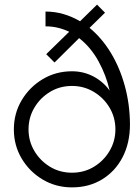

<svg xmlns="http://www.w3.org/2000/svg" viewBox="-20 -798 602 831"><path d="M291.5 13Q222 13 165 -20.8Q108 -54.5 74 -111.5Q40 -168.5 40 -238Q40 -307.5 74 -364.5Q108 -421.5 165 -455.5Q222 -489.5 291.5 -489.5Q342 -489.5 384.8 -466.8Q427.5 -444 454.5 -406Q440 -471 406.8 -532Q373.5 -593 322.5 -633L216 -527.5L180 -563.5L279.5 -660.5Q256.5 -671.5 231 -677.8Q205.5 -684 177 -684V-748Q217.5 -748 255 -737Q292.5 -726 326.5 -706L400 -778L434.5 -743L367.5 -677.5Q420.5 -634 459.5 -569.8Q498.5 -505.5 520.2 -426.2Q542 -347 542.5 -259.5Q542.5 -179.5 510.8 -118Q479 -56.5 422.2 -21.8Q365.5 13 291.5 13ZM291.5 -50.5Q344.5 -50.5 387 -76.5Q429.5 -102.5 454.5 -145.2Q479.5 -188 479.5 -238Q479.5 -289.5 454.2 -332Q429 -374.5 386.2 -400.2Q343.5 -426 291.5 -426Q238.5 -426 196 -400Q153.5 -374 128.5 -331.5Q103.5 -289 103.5 -238Q103.5 -187 128.8 -144.5Q154 -102 196.5 -76.2Q239 -50.5 291.5 -50.5Z"/></svg>

Font: Urbanist Light
Style: Regular
Weight: 300
Designer: Corey Hu
Foundry: Corey Hu
Version: Version 1.330; ttfautohint (v1.8.4.7-5d5b)